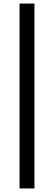

<svg xmlns="http://www.w3.org/2000/svg" viewBox="-20 -839 304 1081"><path d="M174 -819V222H90V-819Z"/></svg>

Font: Application
Style: Regular
Weight: 400
Designer: Wei Huang
Foundry: Wei Huang
Version: Version 0.012